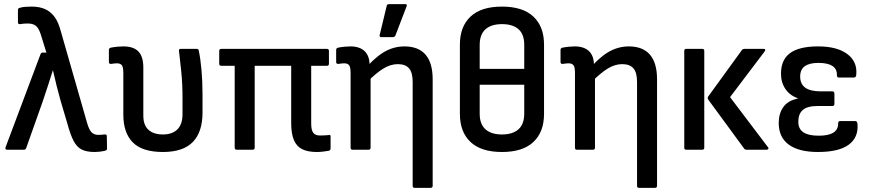

<svg xmlns="http://www.w3.org/2000/svg" viewBox="-20 -726 4222 931"><path d="M439 11Q401 11 377 -0.5Q353 -12 337 -42.5Q321 -73 306 -129L274 -237Q264 -273 255 -308Q246 -343 237 -384H236Q223 -343 211 -306Q199 -269 186 -231L107 -8Q104 0 96 0H14Q9 0 7 -3.5Q5 -7 7 -12L176 -462Q179 -471 187 -471H205L178 -558Q168 -590 153.5 -601Q139 -612 116 -612Q106 -612 96.5 -611.5Q87 -611 77 -609Q67 -608 67 -618V-677Q67 -687 76 -688Q88 -692 103.5 -693Q119 -694 134 -694Q170 -694 197 -682.5Q224 -671 243.5 -645.5Q263 -620 275 -574L402 -131Q412 -96 424.5 -84Q437 -72 456 -72Q464 -72 471 -72.5Q478 -73 487 -74Q498 -76 498 -65L499 -6Q499 3 489 5Q476 8 463 9.5Q450 11 439 11Z M770 11Q670 11 624 -35.5Q578 -82 578 -170V-372Q578 -400 571 -409.5Q564 -419 546 -419Q540 -419 532.5 -418Q525 -417 518 -416Q508 -416 508 -425V-484Q508 -493 518 -495Q533 -498 549 -499.5Q565 -501 578 -501Q628 -501 651.5 -476Q675 -451 675 -399V-165Q675 -119 700 -96.5Q725 -74 770 -74Q815 -74 840 -98.5Q865 -123 865 -173V-250Q865 -320 859 -378.5Q853 -437 848 -478Q846 -489 856 -489H933Q943 -489 944 -480Q952 -442 957 -387Q962 -332 962 -266V-180Q962 -86 915 -37.5Q868 11 770 11Z M1516 11Q1473 11 1445.5 -2.5Q1418 -16 1405 -47Q1392 -78 1392 -129V-407H1215V-10Q1215 0 1205 0H1128Q1118 0 1118 -10V-407H1053Q1043 -407 1043 -417V-479Q1043 -489 1053 -489H1565Q1575 -489 1575 -479V-417Q1575 -407 1565 -407H1489V-127Q1489 -94 1499.5 -81.5Q1510 -69 1531 -69Q1542 -69 1552.5 -69.5Q1563 -70 1574 -71Q1583 -75 1583 -63V-6Q1583 2 1575 5Q1563 7 1547 9Q1531 11 1516 11Z M1991 185Q1981 185 1981 175V-329Q1981 -374 1963.5 -394.5Q1946 -415 1909 -415Q1874 -415 1839.5 -394Q1805 -373 1761 -329L1757 -401Q1787 -433 1815.5 -455.5Q1844 -478 1875.5 -489.5Q1907 -501 1941 -501Q2009 -501 2043.5 -461Q2078 -421 2078 -341V175Q2078 185 2067 185ZM1689 0Q1680 0 1680 -10V-372Q1680 -400 1673 -409.5Q1666 -419 1648 -419Q1642 -419 1634.5 -418Q1627 -417 1620 -416Q1610 -416 1610 -425V-484Q1610 -493 1620 -495Q1635 -498 1651 -499.5Q1667 -501 1679 -501Q1724 -501 1748 -478Q1772 -455 1772 -411V-391L1777 -359V-10Q1777 0 1767 0ZM1829 -546Q1819 -546 1821 -556L1855 -697Q1856 -706 1867 -706H1944Q1957 -706 1951 -694L1897 -553Q1893 -546 1886 -546Z M2414 -694Q2515 -694 2566.5 -645.5Q2618 -597 2618 -510V-174Q2618 -86 2566.5 -37.5Q2515 11 2414 11Q2313 11 2261.5 -37.5Q2210 -86 2210 -174V-510Q2210 -597 2261.5 -645.5Q2313 -694 2414 -694ZM2414 -609Q2362 -609 2334 -584Q2306 -559 2306 -508V-392H2522V-509Q2522 -560 2494 -584.5Q2466 -609 2414 -609ZM2414 -74Q2466 -74 2494 -99Q2522 -124 2522 -175V-315H2306V-175Q2306 -124 2334 -99Q2362 -74 2414 -74Z M3079 185Q3069 185 3069 175V-329Q3069 -374 3051.5 -394.5Q3034 -415 2997 -415Q2962 -415 2927.5 -394Q2893 -373 2849 -329L2845 -401Q2875 -433 2903.5 -455.5Q2932 -478 2963.5 -489.5Q2995 -501 3029 -501Q3097 -501 3131.5 -461Q3166 -421 3166 -341V175Q3166 185 3155 185ZM2777 0Q2768 0 2768 -10V-372Q2768 -400 2761 -409.5Q2754 -419 2736 -419Q2730 -419 2722.5 -418Q2715 -417 2708 -416Q2698 -416 2698 -425V-484Q2698 -493 2708 -495Q2723 -498 2739 -499.5Q2755 -501 2767 -501Q2812 -501 2836 -478Q2860 -455 2860 -411V-391L2865 -359V-10Q2865 0 2855 0Z M3600 0Q3592 0 3588 -6L3415 -242Q3409 -250 3414 -258L3578 -484Q3582 -489 3590 -489H3682Q3696 -489 3688 -477L3520 -255L3704 -12Q3708 -8 3705.5 -4Q3703 0 3697 0ZM3307 0Q3298 0 3298 -10V-479Q3298 -489 3307 -489H3385Q3395 -489 3395 -479V-10Q3395 0 3385 0Z M3946 11Q3854 11 3805 -24.5Q3756 -60 3756 -130Q3756 -175 3778 -206.5Q3800 -238 3848 -248V-250Q3810 -263 3788.5 -294.5Q3767 -326 3767 -369Q3767 -436 3811 -468.5Q3855 -501 3947 -501Q4039 -501 4088.5 -464Q4138 -427 4132 -364Q4131 -350 4121 -350H4047Q4038 -350 4038 -363Q4039 -391 4016.5 -406Q3994 -421 3948 -421Q3905 -421 3882.5 -405Q3860 -389 3860 -355Q3860 -319 3884.5 -301Q3909 -283 3960 -283H4016Q4026 -283 4026 -272V-222Q4026 -212 4016 -212H3945Q3895 -212 3873 -193Q3851 -174 3851 -135Q3851 -101 3875.5 -84.5Q3900 -68 3950 -68Q3997 -68 4020.5 -82.5Q4044 -97 4044 -126Q4044 -139 4053 -139H4127Q4137 -139 4138 -124Q4143 -59 4095 -24Q4047 11 3946 11Z"/></svg>

Font: Sofia Sans Semi Condensed SemiBold
Style: Regular
Weight: 600
Designer: Botio Nikoltchev, Ani Petrova
Foundry: lettersoup
Version: Version 4.100